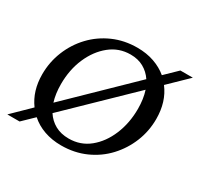

<svg xmlns="http://www.w3.org/2000/svg" viewBox="-129 -738 943 908"><g transform="rotate(30 343.0 -284.5)"><path d="M8 10 103 -83Q56 -147 56 -237Q56 -304 80.5 -364.5Q105 -425 149 -471.5Q193 -518 253 -544.5Q313 -571 384 -571Q434 -571 475.5 -556.5Q517 -542 548 -516L613 -579H681L580 -481Q629 -417 629 -323Q629 -257 605 -197.5Q581 -138 537.5 -91Q494 -44 433.5 -17Q373 10 301 10Q251 10 208.5 -5Q166 -20 135 -48L75 10ZM156 -241Q156 -189 169 -147L494 -463Q474 -493 443.5 -510Q413 -527 372 -527Q309 -527 260.5 -488Q212 -449 184 -384.5Q156 -320 156 -241ZM316 -36Q380 -36 428 -75Q476 -114 503 -179Q530 -244 530 -321Q530 -375 516 -418L190 -102Q210 -71 241.5 -53.5Q273 -36 316 -36Z"/></g></svg>

Font: Spectral SC Medium
Style: Italic
Weight: 500
Italic angle: -10°
Designer: Jean-Baptiste Levee
Foundry: Production Type
Version: Version 2.001